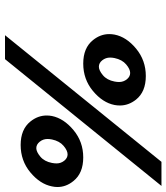

<svg xmlns="http://www.w3.org/2000/svg" viewBox="31 -696 665 767"><g transform="rotate(90 363.5 -312.5)"><path d="M246.6 -375Q261.2 -375 280.5 -391.1Q299.8 -407.2 305.7 -437.5Q307.6 -447.3 307.6 -455.6Q307.6 -473.1 296.9 -486.6Q286.1 -500 271.5 -500Q256.3 -500 237.3 -483.9Q218.3 -467.8 211.9 -437.5Q210 -427.7 210 -419.9Q210 -402.3 220.7 -388.7Q231.4 -375 246.6 -375ZM571.8 -125Q586.4 -125 605.7 -141.1Q625 -157.2 630.9 -187.5Q632.8 -197.8 632.8 -206.1Q632.8 -223.1 622.1 -236.6Q611.3 -250 596.7 -250Q581.5 -250 562.5 -233.9Q543.5 -217.8 537.1 -187.5Q535.2 -177.7 535.2 -169.9Q535.2 -152.3 546.1 -138.7Q557.1 -125 571.8 -125ZM120.6 0 626.5 -625H722.7L216.3 0ZM559.1 -62.5Q496.6 -62.5 465.3 -101.6Q441.4 -131.3 441.4 -166.5Q441.4 -176.8 443.4 -187.5Q453.1 -234.9 499.8 -273.7Q546.4 -312.5 608.9 -312.5Q671.9 -312.5 703.1 -273.4Q727.1 -244.1 727.1 -209.5Q727.1 -198.7 724.6 -187.5Q715.3 -140.1 668.7 -101.3Q622.1 -62.5 559.1 -62.5ZM233.9 -312.5Q171.4 -312.5 140.1 -351.6Q116.2 -381.3 116.2 -416.5Q116.2 -426.8 118.2 -437.5Q127.4 -484.9 174.3 -523.7Q221.2 -562.5 283.7 -562.5Q346.7 -562.5 377.9 -523.4Q401.4 -493.7 401.4 -459Q401.4 -448.2 399.4 -437.5Q390.1 -390.1 343.5 -351.3Q296.9 -312.5 233.9 -312.5Z"/></g></svg>

Font: Juliett
Style: Bold Italic
Weight: 700
Italic angle: -11.25°
Designer: GGBotNet
Foundry: GGBotNet
Version: 0.60